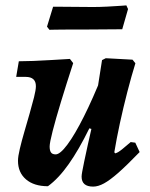

<svg xmlns="http://www.w3.org/2000/svg" viewBox="-20 -680 556 712"><path d="M157.7 10.6Q106 10.6 76.4 -14.8Q46.7 -40.3 46.7 -83.7Q46.7 -99.8 53.6 -128.6Q60.4 -157.4 70.3 -191.3Q80.1 -225.2 89.8 -258.8Q99.4 -292.4 106.3 -319.6Q113.1 -346.8 113.1 -360.3Q113.1 -394.9 75.1 -394.9H40L49.8 -452.8Q72.1 -452.8 103.6 -454Q135.1 -455.2 170.7 -457.4Q206.4 -459.6 239.3 -461.5L251.4 -445.9Q226.1 -368.2 206.3 -303.1Q186.5 -238 175.3 -194.3Q164.1 -150.6 164.1 -136.7Q164.1 -121.8 169.1 -114.7Q174.1 -107.5 186.5 -107.5Q202.9 -107.5 230 -143.9Q257.2 -180.3 290.8 -247.3Q324.5 -314.2 360.8 -405.3L335.8 -197L311.3 -204.1Q272.6 -124.9 234.8 -71.5Q197.1 -18 157.7 10.6ZM325.4 12Q282.6 12 282.6 -25Q282.6 -31 285 -44.2Q287.3 -57.4 292.4 -81.7Q297.5 -106 306 -144.9Q314.6 -183.8 327.5 -239.7L333 -295.4L358.4 -457.1L372.3 -464.1L471.5 -458.7L482.1 -445.3Q467.5 -398.3 452.3 -339.6Q437.2 -281 424.5 -222.6Q411.9 -164.1 403.9 -115.3L407.3 -111.3Q412.3 -112.7 418.1 -115.9Q424 -119.2 435 -128.2Q446 -137.1 464.7 -153.2L481.7 -150.9L497.8 -116.1Q450.5 -67.2 419 -39.4Q387.4 -11.7 365.7 0.1Q344 12 325.4 12ZM454.8 -646.4 433.3 -571.5 297.3 -570.5Q269.3 -570.5 237.9 -570.5Q206.6 -570.5 185 -570Q163.3 -569.5 163.3 -569.5L154.3 -581.2L176.9 -655Q176.9 -655 202.1 -655Q227.4 -655 262.4 -654.5Q297.4 -654 325.4 -654Q349.8 -654 378.6 -655.5Q407.5 -657 428 -658.5Q448.6 -660 448.6 -660Z"/></svg>

Font: Alegreya
Style: Italic
Weight: 400
Italic angle: -7°
Designer: Juan Pablo del Peral
Foundry: Huerta Tipografica
Version: Version 2.009